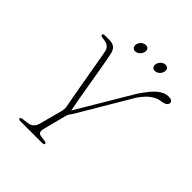

<svg xmlns="http://www.w3.org/2000/svg" viewBox="-223 -972 1116 1116"><g transform="rotate(45 334.5 -414.5)"><path d="M323 -8.5Q323 0 302.5 0H126Q113 0 113 -8.5Q113 -16.5 133 -19L165.5 -23Q205 -27.5 217 -67L254.5 -207Q261.5 -230 257.5 -252Q254 -269.5 246.8 -308.8Q239.5 -348 231 -397.2Q222.5 -446.5 214 -495.5Q205.5 -544.5 198.8 -582.8Q192 -621 189 -636.5Q181 -675.5 129.5 -679.5Q108 -681 107 -691Q106.5 -695 111.5 -697.5Q116.5 -700 123 -700H157.5Q186.5 -700 201.2 -688.2Q216 -676.5 222 -650Q226 -634 232.5 -597.2Q239 -560.5 247.2 -513Q255.5 -465.5 263.8 -415.8Q272 -366 279.8 -323Q287.5 -280 293 -253L494 -591.5Q539.5 -660 571.8 -685.5Q604 -711 636 -711Q653.5 -711 661.2 -705Q669 -699 669 -692Q669 -679 657.5 -671Q646 -663 618.5 -659.5Q597 -657 569 -638.8Q541 -620.5 508.5 -574.5L314.5 -246.5Q306 -235 301 -227Q296 -219 293 -209L255.5 -64Q251 -47.5 254.8 -36.8Q258.5 -26 274 -23.5L306.5 -19Q323 -16.5 323 -8.5ZM312 -759Q297.5 -759 291.2 -769.5Q285 -780 288.5 -794Q292.5 -808.5 304.5 -818.8Q316.5 -829 331.5 -829Q346 -829 352.2 -818.8Q358.5 -808.5 354.5 -794Q350.5 -780 338.5 -769.5Q326.5 -759 312 -759ZM473.5 -759Q459 -759 452.8 -769.5Q446.5 -780 450.5 -794Q454.5 -808.5 466.5 -818.8Q478.5 -829 493 -829Q507.5 -829 513.8 -818.8Q520 -808.5 516 -794Q512.5 -780 500.2 -769.5Q488 -759 473.5 -759Z"/></g></svg>

Font: Fraunces 9pt Thin
Style: Italic
Weight: 100
Italic angle: -16°
Version: Version 1.000;[b76b70a41]